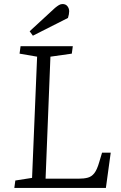

<svg xmlns="http://www.w3.org/2000/svg" viewBox="-20 -932 600 952"><path d="M56 -37 139 -50 164 -651 77 -666 82 -703H341L336 -666L230 -651L206 -46H369Q396 -46 415 -51Q434 -56 447.5 -73Q461 -90 472 -128L486 -175H529L505 0H51ZM253 -893Q264 -902 272.5 -907Q281 -912 290 -912Q306 -912 314.5 -901Q323 -890 323 -876Q323 -869 321.5 -861Q320 -853 317 -843L143 -755L127 -777Z"/></svg>

Font: Literata 18pt Light
Style: Italic
Weight: 300
Italic angle: -2°
Designer: Latin by Veronika Burian and Jose Scaglione. Greek by Irene Vlachou. Cyrillic by Vera Evstafieva
Foundry: TypeTogether
Version: Version 3.103;gftools[0.9.29]